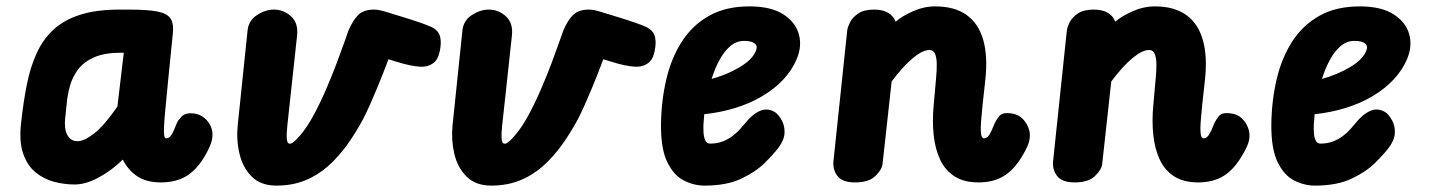

<svg xmlns="http://www.w3.org/2000/svg" viewBox="-20 -571 4473 601"><path d="M521 -466 506.5 -321.5Q501.5 -268.5 498 -233Q494.5 -197.5 493.5 -176.5Q492.5 -155.5 494 -146.8Q495.5 -138 500 -138Q510.5 -138 517.5 -150Q524.5 -162 529.5 -175.8Q534.5 -189.5 539 -195L547 -204.5Q555.5 -214.5 569.8 -216Q584 -217.5 598 -213.5Q614.5 -208.5 627 -195Q639.5 -181.5 643.5 -164Q647 -150 643.2 -132Q639.5 -114 620 -80.5Q594.5 -38 562 -19Q529.5 0 483.5 0Q438 0 409.2 -19.5Q380.5 -39 364.5 -71.5Q329 -37 288.5 -15.2Q248 6.5 214 6.5Q181 6.5 148.5 -2.2Q116 -11 90.5 -32.2Q65 -53.5 52.2 -91Q39.5 -128.5 46 -186Q53 -251 64 -306.2Q75 -361.5 95 -405Q115 -448.5 148 -478.8Q181 -509 231.5 -525Q282 -541 354.5 -541H383Q440.5 -541 471.5 -535.2Q502.5 -529.5 513.5 -513.5Q524.5 -497.5 521 -466ZM184 -200.5Q180.5 -167 191 -148Q201.5 -129 223 -129Q243.5 -129 275 -153.5Q306.5 -178 347.5 -237.5L367.5 -406H359.5Q307.5 -406 275 -391.8Q242.5 -377.5 224.8 -354Q207 -330.5 199.2 -303Q191.5 -275.5 189 -248.5Q186.5 -221.5 184 -200.5Z M845 10Q796.5 10 768.2 -18Q740 -46 729.8 -89.2Q719.5 -132.5 724 -178L755 -476Q758.5 -507.5 785 -524.2Q811.5 -541 837 -541Q868 -541 891 -520Q914 -499 910 -460.5L886.5 -243.5Q883 -210 879.8 -181.5Q876.5 -153 877.8 -136.5Q879 -120 888.8 -121.2Q898.5 -122.5 920.5 -148.5Q941.5 -173 962 -211Q982.5 -249 1001 -292Q1019.5 -335 1034.2 -374.2Q1049 -413.5 1058.8 -441.2Q1068.5 -469 1071 -476Q1085.5 -509.5 1102.5 -525.2Q1119.5 -541 1150.5 -541Q1159 -541 1168.8 -539Q1178.5 -537 1188 -534L1261 -511.5Q1300 -499.5 1327.5 -487.8Q1355 -476 1358.5 -451.5Q1361.5 -436 1357 -412.8Q1352.5 -389.5 1342 -378.5Q1324.5 -361 1295.8 -362.2Q1267 -363.5 1222 -377.5L1196 -385.5Q1179 -340 1157.5 -288.2Q1136 -236.5 1117 -199Q1094 -156 1067 -118.2Q1040 -80.5 1007.5 -51.5Q975 -22.5 934.8 -6.2Q894.5 10 845 10Z M1517.5 10Q1469 10 1440.8 -18Q1412.5 -46 1402.2 -89.2Q1392 -132.5 1396.5 -178L1427.5 -476Q1431 -507.5 1457.5 -524.2Q1484 -541 1509.5 -541Q1540.5 -541 1563.5 -520Q1586.5 -499 1582.5 -460.5L1559 -243.5Q1555.5 -210 1552.2 -181.5Q1549 -153 1550.2 -136.5Q1551.5 -120 1561.2 -121.2Q1571 -122.5 1593 -148.5Q1614 -173 1634.5 -211Q1655 -249 1673.5 -292Q1692 -335 1706.8 -374.2Q1721.5 -413.5 1731.2 -441.2Q1741 -469 1743.5 -476Q1758 -509.5 1775 -525.2Q1792 -541 1823 -541Q1831.5 -541 1841.2 -539Q1851 -537 1860.5 -534L1933.5 -511.5Q1972.5 -499.5 2000 -487.8Q2027.5 -476 2031 -451.5Q2034 -436 2029.5 -412.8Q2025 -389.5 2014.5 -378.5Q1997 -361 1968.2 -362.2Q1939.5 -363.5 1894.5 -377.5L1868.5 -385.5Q1851.5 -340 1830 -288.2Q1808.5 -236.5 1789.5 -199Q1766.5 -156 1739.5 -118.2Q1712.5 -80.5 1680 -51.5Q1647.5 -22.5 1607.2 -6.2Q1567 10 1517.5 10Z M2185.5 10Q2152 10 2120.2 -6.2Q2088.5 -22.5 2068.5 -64Q2048.5 -105.5 2049 -181Q2050 -256 2065.8 -323Q2081.5 -390 2114.8 -441.5Q2148 -493 2200.8 -522.2Q2253.5 -551.5 2328.5 -551Q2394 -550.5 2431.8 -526.2Q2469.5 -502 2480.2 -465Q2491 -428 2474.5 -387.5Q2459.5 -351.5 2431.8 -322Q2404 -292.5 2366 -270Q2328 -247.5 2282 -233.2Q2236 -219 2184.5 -213.5Q2184 -205.5 2183.2 -197.2Q2182.5 -189 2182 -182Q2181.5 -170 2182.2 -155.8Q2183 -141.5 2187.8 -131.5Q2192.5 -121.5 2202.5 -121.5Q2224.5 -121.5 2242 -128.2Q2259.5 -135 2273.2 -145.5Q2287 -156 2296.8 -167Q2306.5 -178 2313 -186Q2335.5 -214 2359.5 -224.2Q2383.5 -234.5 2408 -218.5Q2419 -209.5 2427.8 -193Q2436.5 -176.5 2435.8 -155Q2435 -133.5 2417 -109Q2402 -89 2373.8 -61Q2345.5 -33 2299.8 -11.5Q2254 10 2185.5 10ZM2207.5 -324Q2230 -330 2252.8 -339.5Q2275.5 -349 2295.8 -361Q2316 -373 2329.8 -387.2Q2343.5 -401.5 2348 -417.5Q2351 -429 2341 -436Q2331 -443 2309 -443Q2285 -443 2265.8 -426.5Q2246.5 -410 2232 -383Q2217.5 -356 2207.5 -324Z M2656.5 0Q2617 0 2601.5 -20Q2586 -40 2589 -67.5L2632 -476Q2633 -485.5 2640.5 -500.8Q2648 -516 2666 -528.5Q2684 -541 2716.5 -541Q2742 -541 2759 -531.5Q2776 -522 2783 -504.5L2783.5 -503Q2802.5 -520 2837.2 -535.5Q2872 -551 2907.5 -551Q2968 -551 3005.5 -524.2Q3043 -497.5 3057.8 -445.8Q3072.5 -394 3064 -318.5L3056 -246Q3052.5 -213 3051 -191.8Q3049.5 -170.5 3050.2 -158.8Q3051 -147 3053.5 -142.5Q3056 -138 3060 -138Q3070 -138 3077 -149.5Q3084 -161 3089.2 -174.8Q3094.5 -188.5 3099 -195L3105.5 -204.5Q3113 -216 3128 -216.8Q3143 -217.5 3157.5 -213.5Q3173.5 -208.5 3185 -195Q3196.5 -181.5 3201.5 -164Q3205.5 -150 3202.2 -132Q3199 -114 3178.5 -80.5Q3153 -38 3120.5 -19Q3088 0 3043 0Q2997 0 2967.5 -19.2Q2938 -38.5 2922.5 -72Q2907 -105.5 2902.5 -149Q2898 -192.5 2902.5 -240.5L2910.5 -330.5Q2912.5 -352 2912.2 -371Q2912 -390 2907 -402.2Q2902 -414.5 2889.5 -414.5Q2868 -414.5 2837.5 -389.2Q2807 -364 2771 -316L2742.5 -57Q2740.5 -40 2720 -20Q2699.5 0 2656.5 0Z M3344 0Q3304.5 0 3289 -20Q3273.5 -40 3276.5 -67.5L3319.5 -476Q3320.5 -485.5 3328 -500.8Q3335.5 -516 3353.5 -528.5Q3371.5 -541 3404 -541Q3429.5 -541 3446.5 -531.5Q3463.5 -522 3470.5 -504.5L3471 -503Q3490 -520 3524.8 -535.5Q3559.5 -551 3595 -551Q3655.5 -551 3693 -524.2Q3730.5 -497.5 3745.2 -445.8Q3760 -394 3751.5 -318.5L3743.5 -246Q3740 -213 3738.5 -191.8Q3737 -170.5 3737.8 -158.8Q3738.5 -147 3741 -142.5Q3743.5 -138 3747.5 -138Q3757.5 -138 3764.5 -149.5Q3771.5 -161 3776.8 -174.8Q3782 -188.5 3786.5 -195L3793 -204.5Q3800.5 -216 3815.5 -216.8Q3830.5 -217.5 3845 -213.5Q3861 -208.5 3872.5 -195Q3884 -181.5 3889 -164Q3893 -150 3889.8 -132Q3886.5 -114 3866 -80.5Q3840.5 -38 3808 -19Q3775.5 0 3730.5 0Q3684.5 0 3655 -19.2Q3625.5 -38.5 3610 -72Q3594.5 -105.5 3590 -149Q3585.5 -192.5 3590 -240.5L3598 -330.5Q3600 -352 3599.8 -371Q3599.5 -390 3594.5 -402.2Q3589.5 -414.5 3577 -414.5Q3555.5 -414.5 3525 -389.2Q3494.5 -364 3458.5 -316L3430 -57Q3428 -40 3407.5 -20Q3387 0 3344 0Z M4096 10Q4062.5 10 4030.8 -6.2Q3999 -22.5 3979 -64Q3959 -105.5 3959.5 -181Q3960.5 -256 3976.2 -323Q3992 -390 4025.2 -441.5Q4058.5 -493 4111.2 -522.2Q4164 -551.5 4239 -551Q4304.5 -550.5 4342.2 -526.2Q4380 -502 4390.8 -465Q4401.5 -428 4385 -387.5Q4370 -351.5 4342.2 -322Q4314.5 -292.5 4276.5 -270Q4238.5 -247.5 4192.5 -233.2Q4146.5 -219 4095 -213.5Q4094.5 -205.5 4093.8 -197.2Q4093 -189 4092.5 -182Q4092 -170 4092.8 -155.8Q4093.5 -141.5 4098.2 -131.5Q4103 -121.5 4113 -121.5Q4135 -121.5 4152.5 -128.2Q4170 -135 4183.8 -145.5Q4197.5 -156 4207.2 -167Q4217 -178 4223.5 -186Q4246 -214 4270 -224.2Q4294 -234.5 4318.5 -218.5Q4329.5 -209.5 4338.2 -193Q4347 -176.5 4346.2 -155Q4345.5 -133.5 4327.5 -109Q4312.5 -89 4284.2 -61Q4256 -33 4210.2 -11.5Q4164.5 10 4096 10ZM4118 -324Q4140.5 -330 4163.2 -339.5Q4186 -349 4206.2 -361Q4226.5 -373 4240.2 -387.2Q4254 -401.5 4258.5 -417.5Q4261.5 -429 4251.5 -436Q4241.5 -443 4219.5 -443Q4195.5 -443 4176.2 -426.5Q4157 -410 4142.5 -383Q4128 -356 4118 -324Z"/></svg>

Font: Edu NSW ACT Hand Pre
Style: Regular
Weight: 400
Designer: Tina and Corey Anderson, Eben Sorkin, Mirko Velimirovic
Foundry: Sorkin Type Co.
Version: Version 2.000